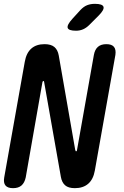

<svg xmlns="http://www.w3.org/2000/svg" viewBox="-27 -970 647 1000"><path d="M102 -648Q110 -694 136 -717Q162 -740 205 -740Q239 -740 256.5 -725Q274 -710 279 -681L365 -188L367 -184Q367 -182 369 -182Q371 -182 372.5 -183.5Q374 -185 374 -188L462 -684Q467 -712 483 -726Q499 -740 527 -740Q555 -740 566.5 -726Q578 -712 574 -684L467 -82Q459 -36 432.5 -13Q406 10 363 10Q329 10 312 -5Q295 -20 290 -49L203 -542Q203 -545 202 -546.5Q201 -548 199 -548Q197 -548 196 -546.5Q195 -545 194 -542L107 -46Q101 -18 85 -4Q69 10 41 10Q13 10 1.5 -4Q-10 -18 -5 -46ZM369 -810Q330 -810 325.5 -825Q321 -840 350 -872L392 -918Q409 -936 427 -943Q445 -950 467 -950Q507 -950 512 -934.5Q517 -919 486 -888L438 -840Q423 -825 406 -817.5Q389 -810 369 -810Z"/></svg>

Font: Maple Mono NL SemiBold
Style: Italic
Weight: 600
Italic angle: -10°
Monospace: yes
Designer: subframe7536
Version: Version 7.000